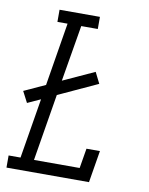

<svg xmlns="http://www.w3.org/2000/svg" viewBox="-83 -796 666 857"><g transform="rotate(10 250.0 -367.5)"><path d="M6 0V-55H60L105 -327L46 -300L20 -350L116 -394L163 -680H117V-735H300V-680H225L182 -425L324 -490L349 -440L171 -358L121 -55H328L343 -145H404L380 0Z"/></g></svg>

Font: Iosevka Curly Slab LtObl
Style: Regular
Weight: 300
Italic angle: -9°
Monospace: yes
Designer: Belleve Invis
Foundry: Belleve Invis
Version: Version 11.0.0; ttfautohint (v1.8.3)